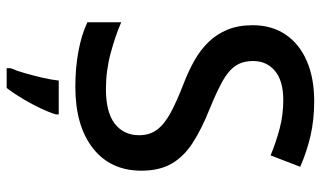

<svg xmlns="http://www.w3.org/2000/svg" viewBox="-218 -546 985 590"><g transform="rotate(90 275.0 -251.5)"><path d="M505 -193Q505 -98 436 -44Q367 10 247 10Q189 10 138 0.5Q87 -9 49 -27V-131Q90 -113 144 -98.5Q198 -84 254 -84Q326 -84 361 -111.5Q396 -139 396 -186Q396 -218 379.5 -240.5Q363 -263 328.5 -282Q294 -301 237 -323Q198 -338 165.5 -356.5Q133 -375 109 -400Q85 -425 71.5 -458Q58 -491 58 -535Q58 -594 87 -636.5Q116 -679 168.5 -701.5Q221 -724 291 -724Q349 -724 398.5 -712.5Q448 -701 493 -681L458 -590Q417 -607 375 -618Q333 -629 288 -629Q229 -629 198.5 -603.5Q168 -578 168 -536Q168 -504 183 -482Q198 -460 230.5 -442Q263 -424 317 -402Q377 -378 419 -351Q461 -324 483 -286.5Q505 -249 505 -193ZM332 70Q326 90 313.5 116.5Q301 143 285 170Q269 197 251 221H190V209Q198 191 205.5 164.5Q213 138 219.5 110Q226 82 228 61H332Z"/></g></svg>

Font: Noto Sans Adlam Unjoined Medium
Style: Regular
Weight: 500
Version: Version 3.001